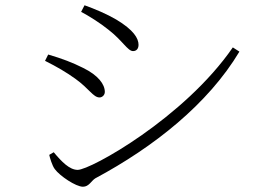

<svg xmlns="http://www.w3.org/2000/svg" viewBox="-20 -724 1040 729"><path d="M295 -15C318 -15 327 -38 342 -47C564 -166 770 -329 889 -528L864 -544C680 -277 324 -79 275 -79C244 -79 214 -110 184 -146L167 -136C169 -126 178 -95 188 -82C207 -56 268 -15 295 -15ZM358 -354C368 -354 378 -363 378 -375C378 -404 353 -438 296 -466C254 -487 217 -501 163 -517L151 -493C197 -470 231 -450 266 -425C319 -387 334 -354 358 -354ZM485 -530C499 -530 506 -540 506 -554C506 -578 488 -610 421 -650C385 -671 340 -690 301 -704L288 -679C315 -665 360 -637 392 -611C445 -570 465 -530 485 -530Z"/></svg>

Font: Source Han Serif TW VF
Style: Regular
Weight: 250
Designer: Ryoko NISHIZUKA 西塚涼子 (kana & ideographs); Frank Grießhammer (Latin, Greek & Cyrillic); Wenlong ZHANG 张文龙 (bopomofo); San
Foundry: Adobe
Version: Version 2.002;hotconv 1.1.0;makeotfexe 2.6.0